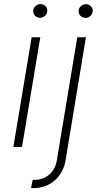

<svg xmlns="http://www.w3.org/2000/svg" viewBox="-20 -731 493 955"><path d="M134.6 203.5 142.8 163.4H153.4Q175.4 163.4 193.9 156.1Q212.4 148.8 226.6 136Q240.8 123.2 250 105.5Q259.2 87.7 262.8 66.4L364.3 -545.5H407.3L306.1 66.4Q301.1 96.9 287.3 122.3Q273.4 147.7 252.7 166Q231.9 184.3 205.1 194.4Q178.3 204.5 147 204.5Q144.2 204.5 141.2 204.4Q138.1 204.2 134.6 203.5ZM137.4 -545.5H180.4L89.5 0H46.5ZM371.1 -677.9Q371.4 -684.3 374.5 -690.2Q377.5 -696 382.5 -700.5Q387.4 -704.9 393.8 -707.6Q400.2 -710.2 407 -710.2Q414.8 -710.2 421.3 -707.4Q427.9 -704.5 432.5 -699.8Q437.1 -695 439.5 -688.4Q441.8 -681.8 441.1 -674.4Q440.7 -668 437.7 -662.1Q434.7 -656.2 429.7 -651.8Q424.7 -647.4 418.5 -644.7Q412.3 -642 405.2 -642Q397.7 -642 391.2 -644.9Q384.6 -647.7 380 -652.5Q375.4 -657.3 372.9 -663.9Q370.4 -670.5 371.1 -677.9ZM145.2 -678.3Q145.6 -684.7 148.6 -690.5Q151.6 -696.4 156.6 -700.8Q161.6 -705.3 168 -707.9Q174.4 -710.6 181.1 -710.6Q188.9 -710.6 195.5 -707.7Q202.1 -704.9 206.7 -700.1Q211.3 -695.3 213.6 -688.7Q215.9 -682.2 215.2 -674.7Q214.8 -668.3 211.8 -662.5Q208.8 -656.6 203.8 -652.2Q198.9 -647.7 192.6 -645.1Q186.4 -642.4 179.3 -642.4Q171.9 -642.4 165.3 -645.2Q158.7 -648.1 154.1 -652.9Q149.5 -657.7 147 -664.2Q144.5 -670.8 145.2 -678.3Z"/></svg>

Font: Inter P Extra Light
Style: Italic
Weight: 200
Italic angle: 9.39999°
Designer: Rasmus Andersson
Foundry: rsms
Version: Version 3.018;git-588b23468